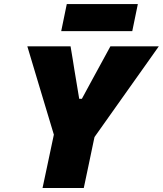

<svg xmlns="http://www.w3.org/2000/svg" viewBox="-20 -946 819 966"><path d="M194 0Q206 -56 217.2 -109Q228.5 -162 243 -231L251 -268.5L173.5 -526Q159.5 -573 146.8 -615.2Q134 -657.5 117.5 -713H335Q341.5 -675.5 345.8 -648.2Q350 -621 354 -596.5Q358 -572 363 -542.5L378.5 -449H392L441.5 -540.5Q458.5 -571.5 472.2 -596.8Q486 -622 500.8 -649.2Q515.5 -676.5 535.5 -713H779Q746 -666 712.2 -618.5Q678.5 -571 646.5 -526L455.5 -256.5L450 -231Q436 -162 424.5 -109Q413 -56 401.5 0ZM288 -789.5 316 -925.5H673.5L645.5 -789.5Z"/></svg>

Font: Commissioner ExtraBold
Style: Italic
Weight: 800
Italic angle: -12°
Designer: Kostas Bartsokas
Foundry: Kostas Bartsokas
Version: Version 1.000; ttfautohint (v1.8.3)